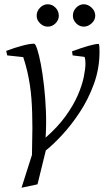

<svg xmlns="http://www.w3.org/2000/svg" viewBox="-20 -707 498 901"><path d="M81 174 130 20 132 -105Q132 -141 131 -175.5Q130 -210 127.5 -243.5Q125 -277 120 -309.5Q115 -342 107.5 -374Q100 -406 89 -439L14 -447L9 -468Q48 -483 84 -492.5Q120 -502 140 -502Q146 -502 154.5 -476.5Q163 -451 171.5 -406.5Q180 -362 186.5 -305Q193 -248 195.5 -185.5Q198 -123 194 -61Q251 -111 287.5 -161.5Q324 -212 344.5 -259Q365 -306 373 -345Q381 -384 381 -409Q381 -420 380 -426.5Q379 -433 377 -440L321 -447L318 -466Q361 -482 394 -491.5Q427 -501 444 -501Q446 -493 446.5 -484.5Q447 -476 447 -463Q447 -385 420.5 -312.5Q394 -240 353.5 -179Q313 -118 270 -72Q227 -26 195 -1L156 158ZM373 -582Q353 -582 337.5 -597.5Q322 -613 322 -633Q322 -655 337.5 -671Q353 -687 373 -687Q393 -687 410 -671Q427 -655 427 -633Q427 -613 410 -597.5Q393 -582 373 -582ZM204 -582Q184 -582 168 -597.5Q152 -613 152 -633Q152 -655 168 -671Q184 -687 204 -687Q225 -687 240.5 -671Q256 -655 256 -633Q256 -613 240.5 -597.5Q225 -582 204 -582Z"/></svg>

Font: Manuale Light
Style: Italic
Weight: 300
Italic angle: -11°
Version: Version 1.002